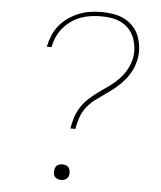

<svg xmlns="http://www.w3.org/2000/svg" viewBox="-53 -789 707 844"><g transform="rotate(5 300.0 -367.5)"><path d="M269 -221Q273 -246 281 -271Q289 -296 304 -318.5Q319 -341 339.5 -359.5Q360 -378 382.5 -393.5Q405 -409 427.5 -425.5Q450 -442 468.5 -462Q487 -482 499.5 -506Q512 -530 517 -556Q521 -579 518 -602Q515 -625 507 -645Q499 -665 484 -681Q469 -697 449 -707Q429 -717 407 -720.5Q385 -724 362 -724Q339 -724 316.5 -721Q294 -718 272 -710Q250 -702 230 -688Q210 -674 194.5 -655.5Q179 -637 169.5 -615.5Q160 -594 156 -572V-570H135V-572Q140 -597 150 -621Q160 -645 177 -665.5Q194 -686 216.5 -701.5Q239 -717 263.5 -726.5Q288 -736 313 -739.5Q338 -743 363 -743Q389 -743 414.5 -738.5Q440 -734 462 -723Q484 -712 501 -694Q518 -676 527 -653Q536 -630 539 -604.5Q542 -579 537 -553Q533 -528 521.5 -503.5Q510 -479 492.5 -458Q475 -437 454 -419.5Q433 -402 410.5 -386.5Q388 -371 366.5 -355Q345 -339 328.5 -317.5Q312 -296 303.5 -271Q295 -246 291 -221ZM248 8Q240 8 232 5Q224 2 219.5 -4Q215 -10 214 -18.5Q213 -27 215 -35Q216 -41 218.5 -46Q221 -51 226 -54.5Q231 -58 237 -59.5Q243 -61 248 -61Q256 -61 264 -58Q272 -55 276.5 -49Q281 -43 282 -34.5Q283 -26 282 -18Q281 -12 278 -7Q275 -2 270 1.5Q265 5 259 6.5Q253 8 248 8Z"/></g></svg>

Font: Iosevka Thin Extended Oblique
Style: Regular
Weight: 100
Width: 7
Italic angle: -9°
Monospace: yes
Designer: Belleve Invis
Foundry: Belleve Invis
Version: Version 32.5.0; ttfautohint (v1.8.4)